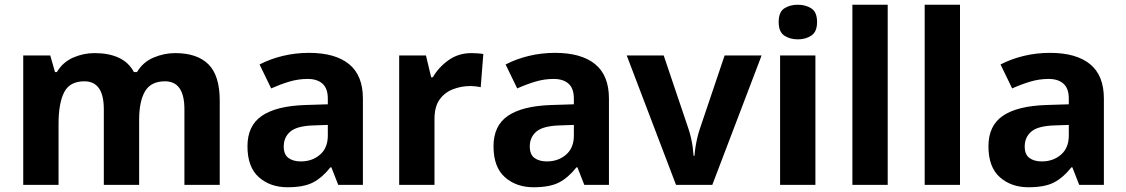

<svg xmlns="http://www.w3.org/2000/svg" viewBox="-20 -780 4752 810"><path d="M719 -556Q812 -556 859.5 -508.5Q907 -461 907 -356V0H758V-319Q758 -437 676 -437Q617 -437 592 -395Q567 -353 567 -274V0H418V-319Q418 -437 336 -437Q274 -437 250.5 -390.5Q227 -344 227 -257V0H78V-546H192L212 -476H220Q245 -518 288.5 -537Q332 -556 379 -556Q439 -556 481 -536.5Q523 -517 545 -476H558Q583 -518 627.5 -537Q672 -556 719 -556Z M1284 -557Q1394 -557 1452.5 -509.5Q1511 -462 1511 -364V0H1407L1378 -74H1374Q1339 -30 1300 -10Q1261 10 1193 10Q1120 10 1072 -32.5Q1024 -75 1024 -163Q1024 -250 1085 -291.5Q1146 -333 1268 -337L1363 -340V-364Q1363 -407 1340.5 -427Q1318 -447 1278 -447Q1238 -447 1200 -435.5Q1162 -424 1124 -407L1075 -508Q1119 -531 1172.5 -544Q1226 -557 1284 -557ZM1305 -251Q1233 -249 1205 -225Q1177 -201 1177 -162Q1177 -128 1197 -113.5Q1217 -99 1249 -99Q1297 -99 1330 -127.5Q1363 -156 1363 -208V-253Z M1969 -556Q1980 -556 1995 -555Q2010 -554 2019 -552L2008 -412Q2001 -414 1987.5 -415.5Q1974 -417 1964 -417Q1926 -417 1891 -403.5Q1856 -390 1834.5 -360Q1813 -330 1813 -278V0H1664V-546H1777L1799 -454H1806Q1830 -496 1872 -526Q1914 -556 1969 -556Z M2322 -557Q2432 -557 2490.5 -509.5Q2549 -462 2549 -364V0H2445L2416 -74H2412Q2377 -30 2338 -10Q2299 10 2231 10Q2158 10 2110 -32.5Q2062 -75 2062 -163Q2062 -250 2123 -291.5Q2184 -333 2306 -337L2401 -340V-364Q2401 -407 2378.5 -427Q2356 -447 2316 -447Q2276 -447 2238 -435.5Q2200 -424 2162 -407L2113 -508Q2157 -531 2210.5 -544Q2264 -557 2322 -557ZM2343 -251Q2271 -249 2243 -225Q2215 -201 2215 -162Q2215 -128 2235 -113.5Q2255 -99 2287 -99Q2335 -99 2368 -127.5Q2401 -156 2401 -208V-253Z M2832 0 2624 -546H2780L2885 -235Q2891 -217 2895.5 -197Q2900 -177 2902.5 -158Q2905 -139 2906 -123H2910Q2911 -140 2914 -159Q2917 -178 2921.5 -197.5Q2926 -217 2932 -235L3037 -546H3193L2985 0Z M3420 -546V0H3271V-546ZM3346 -760Q3379 -760 3403 -744.5Q3427 -729 3427 -687Q3427 -646 3403 -630Q3379 -614 3346 -614Q3312 -614 3288.5 -630Q3265 -646 3265 -687Q3265 -729 3288.5 -744.5Q3312 -760 3346 -760Z M3725 0H3576V-760H3725Z M4030 0H3881V-760H4030Z M4410 -557Q4520 -557 4578.5 -509.5Q4637 -462 4637 -364V0H4533L4504 -74H4500Q4465 -30 4426 -10Q4387 10 4319 10Q4246 10 4198 -32.5Q4150 -75 4150 -163Q4150 -250 4211 -291.5Q4272 -333 4394 -337L4489 -340V-364Q4489 -407 4466.5 -427Q4444 -447 4404 -447Q4364 -447 4326 -435.5Q4288 -424 4250 -407L4201 -508Q4245 -531 4298.5 -544Q4352 -557 4410 -557ZM4431 -251Q4359 -249 4331 -225Q4303 -201 4303 -162Q4303 -128 4323 -113.5Q4343 -99 4375 -99Q4423 -99 4456 -127.5Q4489 -156 4489 -208V-253Z"/></svg>

Font: Noto Sans NKo Unjoined
Style: Bold
Weight: 700
Designer: Monotype Design Team
Foundry: Monotype Imaging Inc.
Version: Version 2.004